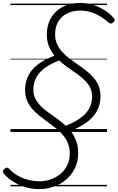

<svg xmlns="http://www.w3.org/2000/svg" viewBox="-72 -910 812 1324"><path d="M199 394Q154 394 115.5 384Q77 374 45 357.5Q13 341 -10.5 322Q-34 303 -48 284Q-54 276 -52 268.5Q-50 261 -41 254Q-30 245 -22.5 246Q-15 247 -8 255Q13 279 45 298Q77 317 117 328.5Q157 340 202 340Q238 340 274.5 328Q311 316 341.5 292Q372 268 390.5 232Q409 196 409 148Q409 108 396 77Q383 46 361 20Q339 -6 311.5 -27.5Q284 -49 255 -70Q226 -91 198.5 -113Q171 -135 149 -160.5Q127 -186 114 -217.5Q101 -249 101 -288Q101 -349 126.5 -394.5Q152 -440 198 -472Q244 -504 304 -526Q280 -556 265.5 -591Q251 -626 251 -672Q251 -721 267.5 -761Q284 -801 314.5 -830Q345 -859 387.5 -874.5Q430 -890 481 -890Q526 -890 569 -876.5Q612 -863 649 -839.5Q686 -816 711 -787Q720 -778 719 -770.5Q718 -763 708 -755Q699 -747 691.5 -747.5Q684 -748 677 -755Q648 -780 617 -798.5Q586 -817 552.5 -827Q519 -837 481 -837Q430 -837 391 -817.5Q352 -798 330 -761.5Q308 -725 308 -673Q308 -636 321.5 -606Q335 -576 357.5 -551.5Q380 -527 407.5 -506Q435 -485 465 -464.5Q495 -444 522.5 -422.5Q550 -401 572.5 -375.5Q595 -350 608 -318.5Q621 -287 621 -247Q621 -186 594 -140.5Q567 -95 520.5 -62.5Q474 -30 414 -8Q438 22 452.5 59Q467 96 467 145Q467 204 444.5 250Q422 296 384 328.5Q346 361 298 377.5Q250 394 199 394ZM381 -43Q436 -64 477 -92Q518 -120 540.5 -157.5Q563 -195 563 -244Q563 -274 553 -298Q543 -322 525 -342.5Q507 -363 484.5 -381Q462 -399 436 -416.5Q410 -434 384.5 -453Q359 -472 336 -493Q281 -472 241 -444Q201 -416 179.5 -378.5Q158 -341 158 -291Q158 -262 168 -238Q178 -214 195.5 -193.5Q213 -173 235 -155Q257 -137 282.5 -119.5Q308 -102 333 -83Q358 -64 381 -43ZM0 365H666V375H0ZM0 -20H666V0H0ZM0 -505H666V-500H0ZM0 -885H666V-875H0Z"/></svg>

Font: Playwrite DK Loopet Guides
Style: Regular
Weight: 400
Designer: Veronika Burian, José Scaglione
Foundry: TypeTogether
Version: Version 1.003